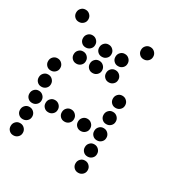

<svg xmlns="http://www.w3.org/2000/svg" viewBox="-181 -913 962 1026"><g transform="rotate(30 300.0 -400.5)"><path d="M49 -788Q34 -788 23.5 -777Q13 -766 13 -751V-749Q13 -734 23.5 -723.5Q34 -713 49 -713H51Q66 -713 77 -723.5Q88 -734 88 -749V-751Q88 -766 77 -777Q66 -788 51 -788ZM449 -788Q434 -788 423.5 -777Q413 -766 413 -751V-749Q413 -734 423.5 -723.5Q434 -713 449 -713H451Q466 -713 477 -723.5Q488 -734 488 -749V-751Q488 -766 477 -777Q466 -788 451 -788ZM149 -688Q134 -688 123.5 -677Q113 -666 113 -651V-649Q113 -634 123.5 -623.5Q134 -613 149 -613H151Q166 -613 177 -623.5Q188 -634 188 -649V-651Q188 -666 177 -677Q166 -688 151 -688ZM249 -688Q234 -688 223.5 -677Q213 -666 213 -651V-649Q213 -634 223.5 -623.5Q234 -613 249 -613H251Q266 -613 277 -623.5Q288 -634 288 -649V-651Q288 -666 277 -677Q266 -688 251 -688ZM349 -688Q334 -688 323.5 -677Q313 -666 313 -651V-649Q313 -634 323.5 -623.5Q334 -613 349 -613H351Q366 -613 377 -623.5Q388 -634 388 -649V-651Q388 -666 377 -677Q366 -688 351 -688ZM149 -588Q134 -588 123.5 -577Q113 -566 113 -551V-549Q113 -534 123.5 -523.5Q134 -513 149 -513H151Q166 -513 177 -523.5Q188 -534 188 -549V-551Q188 -566 177 -577Q166 -588 151 -588ZM249 -588Q234 -588 223.5 -577Q213 -566 213 -551V-549Q213 -534 223.5 -523.5Q234 -513 249 -513H251Q266 -513 277 -523.5Q288 -534 288 -549V-551Q288 -566 277 -577Q266 -588 251 -588ZM349 -588Q334 -588 323.5 -577Q313 -566 313 -551V-549Q313 -534 323.5 -523.5Q334 -513 349 -513H351Q366 -513 377 -523.5Q388 -534 388 -549V-551Q388 -566 377 -577Q366 -588 351 -588ZM49 -488Q34 -488 23.5 -477Q13 -466 13 -451V-449Q13 -434 23.5 -423.5Q34 -413 49 -413H51Q66 -413 77 -423.5Q88 -434 88 -449V-451Q88 -466 77 -477Q66 -488 51 -488ZM449 -488Q434 -488 423.5 -477Q413 -466 413 -451V-449Q413 -434 423.5 -423.5Q434 -413 449 -413H451Q466 -413 477 -423.5Q488 -434 488 -449V-451Q488 -466 477 -477Q466 -488 451 -488ZM49 -388Q34 -388 23.5 -377Q13 -366 13 -351V-349Q13 -334 23.5 -323.5Q34 -313 49 -313H51Q66 -313 77 -323.5Q88 -334 88 -349V-351Q88 -366 77 -377Q66 -388 51 -388ZM449 -388Q434 -388 423.5 -377Q413 -366 413 -351V-349Q413 -334 423.5 -323.5Q434 -313 449 -313H451Q466 -313 477 -323.5Q488 -334 488 -349V-351Q488 -366 477 -377Q466 -388 451 -388ZM49 -288Q34 -288 23.5 -277Q13 -266 13 -251V-249Q13 -234 23.5 -223.5Q34 -213 49 -213H51Q66 -213 77 -223.5Q88 -234 88 -249V-251Q88 -266 77 -277Q66 -288 51 -288ZM149 -288Q134 -288 123.5 -277Q113 -266 113 -251V-249Q113 -234 123.5 -223.5Q134 -213 149 -213H151Q166 -213 177 -223.5Q188 -234 188 -249V-251Q188 -266 177 -277Q166 -288 151 -288ZM249 -288Q234 -288 223.5 -277Q213 -266 213 -251V-249Q213 -234 223.5 -223.5Q234 -213 249 -213H251Q266 -213 277 -223.5Q288 -234 288 -249V-251Q288 -266 277 -277Q266 -288 251 -288ZM349 -288Q334 -288 323.5 -277Q313 -266 313 -251V-249Q313 -234 323.5 -223.5Q334 -213 349 -213H351Q366 -213 377 -223.5Q388 -234 388 -249V-251Q388 -266 377 -277Q366 -288 351 -288ZM449 -288Q434 -288 423.5 -277Q413 -266 413 -251V-249Q413 -234 423.5 -223.5Q434 -213 449 -213H451Q466 -213 477 -223.5Q488 -234 488 -249V-251Q488 -266 477 -277Q466 -288 451 -288ZM49 -188Q34 -188 23.5 -177Q13 -166 13 -151V-149Q13 -134 23.5 -123.5Q34 -113 49 -113H51Q66 -113 77 -123.5Q88 -134 88 -149V-151Q88 -166 77 -177Q66 -188 51 -188ZM449 -188Q434 -188 423.5 -177Q413 -166 413 -151V-149Q413 -134 423.5 -123.5Q434 -113 449 -113H451Q466 -113 477 -123.5Q488 -134 488 -149V-151Q488 -166 477 -177Q466 -188 451 -188ZM49 -88Q34 -88 23.5 -77Q13 -66 13 -51V-49Q13 -34 23.5 -23.5Q34 -13 49 -13H51Q66 -13 77 -23.5Q88 -34 88 -49V-51Q88 -66 77 -77Q66 -88 51 -88ZM449 -88Q434 -88 423.5 -77Q413 -66 413 -51V-49Q413 -34 423.5 -23.5Q434 -13 449 -13H451Q466 -13 477 -23.5Q488 -34 488 -49V-51Q488 -66 477 -77Q466 -88 451 -88Z"/></g></svg>

Font: Doto Rounded
Style: Bold
Weight: 700
Monospace: yes
Version: Version 1.000